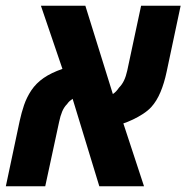

<svg xmlns="http://www.w3.org/2000/svg" viewBox="-38 -651 651 671"><path d="M-17.6 0 30.8 -228.5Q37.1 -257.3 46.1 -283.9Q55.2 -310.5 71.3 -335Q88.4 -360.4 114.5 -378.4Q140.6 -396.5 180.2 -410.2L105 -630.9H260.3L356.4 -322.3Q362.3 -326.2 367.7 -331.8Q373 -337.4 377.9 -344.7Q388.7 -355.5 395.5 -369.9Q402.3 -384.3 406.7 -404.3L455.1 -630.9H593.3L544.4 -400.4Q536.1 -360.8 522.9 -329.3Q509.8 -297.9 490.7 -276.9Q479.5 -264.6 462.4 -253.4Q445.3 -242.2 426.8 -233.4Q408.2 -224.6 393.1 -219.7L465.3 0H309.1L215.8 -305.7Q210.4 -302.2 205.6 -297.9Q200.7 -293.5 196.3 -287.1Q186 -276.9 179.4 -261.5Q172.9 -246.1 168.5 -224.6L120.1 0Z"/></svg>

Font: Open Sans SemiCondensed
Style: Bold Italic
Weight: 700
Width: 4
Italic angle: -12°
Designer: Monotype Design Team
Foundry: Monotype Imaging Inc.
Version: Version 3.003